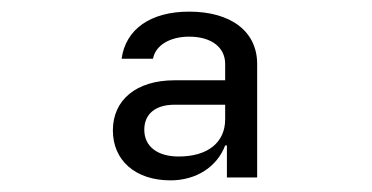

<svg xmlns="http://www.w3.org/2000/svg" viewBox="-20 -760 640 330"><path d="M305 -740C239 -740 196 -710 189 -659H243C247 -682 272 -697 305 -697C343 -697 367 -679 367 -650V-622H280C214 -622 174 -588 174 -536C174 -484 213 -450 273 -450C317 -450 353 -473 367 -510H370V-455H422V-650C422 -706 377 -740 305 -740ZM287 -491C251 -491 228 -508 228 -537C228 -564 247 -580 280 -580H367V-555C367 -515 337 -491 287 -491Z"/></svg>

Font: Tekne LDO Medium
Style: Regular
Weight: 500
Monospace: yes
Designer: Alessio Laiso, Mario Rullo, Paolo Rosset
Foundry: Alessio Laiso
Version: Version 1.000;hotconv 1.0.109;makeotfexe 2.5.65596